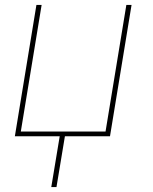

<svg xmlns="http://www.w3.org/2000/svg" viewBox="-20 -550 616 775"><path d="M187 205H208L242 0H424L511 -530H490L406 -19H64L148 -530H127L40 0H221Z"/></svg>

Font: Iosevka Sparkle Thin Oblique
Style: Regular
Weight: 100
Italic angle: -9°
Designer: Belleve Invis
Foundry: Belleve Invis
Version: Version 4.5.0; ttfautohint (v1.8.3)